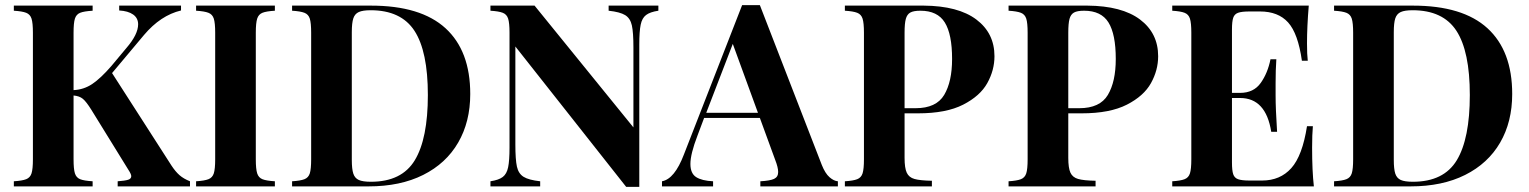

<svg xmlns="http://www.w3.org/2000/svg" viewBox="-20 -730 5987 752"><path d="M724.1 -20V0H440.9V-20Q469.2 -22 481.7 -25.9Q494.1 -29.8 494.1 -40Q494.1 -47.9 482.9 -64.9L337.9 -299.8Q317.9 -332 304.4 -343Q291 -354 268.1 -356V-106Q268.1 -67.9 273.4 -51Q278.8 -34.2 293.9 -28.1Q309.1 -22 342.8 -20V0H34.2V-20Q66.9 -22 82.5 -28.1Q98.1 -34.2 103.5 -51Q108.9 -67.9 108.9 -106V-602.1Q108.9 -640.1 103.5 -657Q98.1 -673.8 82.5 -679.9Q66.9 -686 34.2 -688V-708H342.8V-688Q309.1 -686 293.9 -679.9Q278.8 -673.8 273.4 -657Q268.1 -640.1 268.1 -602.1V-377Q308.1 -378.9 341.1 -400.9Q374 -422.9 416 -471.2L475.1 -542Q521 -595.2 521 -634.8Q521 -659.2 501.5 -673.1Q481.9 -687 446.8 -689V-708H689V-689Q608.9 -669.9 543.9 -592.8L418.9 -443.8L651.9 -81.1Q667 -58.1 683.1 -43.9Q699.2 -29.8 724.1 -20Z M1056.6 -688Q1022.9 -686 1007.8 -679.9Q992.7 -673.8 987.3 -657Q981.9 -640.1 981.9 -602.1V-106Q981.9 -67.9 987.3 -51Q992.7 -34.2 1007.8 -28.1Q1022.9 -22 1056.6 -20V0H748V-20Q780.8 -22 796.4 -28.1Q812 -34.2 817.4 -51Q822.8 -67.9 822.8 -106V-602.1Q822.8 -640.1 817.4 -657Q812 -673.8 796.4 -679.9Q780.8 -686 748 -688V-708H1056.6Z M1821.8 -361.8Q1821.8 -252.9 1774.4 -171.4Q1727.1 -89.8 1637.5 -44.9Q1547.9 0 1423.8 0H1124V-20Q1156.7 -22 1172.4 -28.1Q1188 -34.2 1193.4 -51Q1198.7 -67.9 1198.7 -106V-602.1Q1198.7 -640.1 1193.4 -657Q1188 -673.8 1172.4 -679.9Q1156.7 -686 1124 -688V-708H1432.6Q1627.9 -708 1724.9 -619.4Q1821.8 -530.8 1821.8 -361.8ZM1357.9 -604V-104Q1357.9 -67.9 1363.8 -50Q1369.6 -32.2 1385.3 -25.1Q1400.9 -18.1 1432.6 -18.1Q1553.7 -18.1 1604.7 -102.5Q1655.8 -187 1655.8 -357.9Q1655.8 -528.8 1603.3 -609.4Q1550.8 -689.9 1431.6 -689.9Q1400.9 -689.9 1385.3 -682.9Q1369.6 -675.8 1363.8 -658Q1357.9 -640.1 1357.9 -604Z M2558.6 -688Q2525.9 -683.1 2510.3 -671.1Q2494.6 -659.2 2489.3 -633.1Q2483.9 -606.9 2483.9 -556.2V2H2432.6L1998.5 -547.9V-164.1Q1998.5 -105 2004.6 -77.4Q2010.7 -49.8 2030.8 -37.4Q2050.8 -24.9 2095.7 -20V0H1900.9V-20Q1933.6 -24.9 1949.2 -36.9Q1964.8 -48.8 1970.2 -75Q1975.6 -101.1 1975.6 -151.9V-602.1Q1975.6 -640.1 1970.2 -657Q1964.8 -673.8 1949.2 -679.9Q1933.6 -686 1900.9 -688V-708H2073.7L2460.9 -231V-543.9Q2460.9 -603 2454.8 -630.6Q2448.7 -658.2 2428.7 -670.7Q2408.7 -683.1 2363.8 -688V-708H2558.6Z M3261.7 -20V0H2958V-20Q2996.1 -22 3012 -29.5Q3027.8 -37.1 3027.8 -56.2Q3027.8 -74.2 3016.1 -104L2956.1 -268.1H2737.8L2711.9 -199.2Q2684.1 -127 2684.1 -87.9Q2684.1 -50.8 2706.5 -36.4Q2729 -22 2772.9 -20V0H2572.8V-20Q2622.1 -28.8 2658.7 -125L2886.7 -710H2956.1L3198.7 -84Q3211.9 -50.8 3229 -35.9Q3246.1 -21 3261.7 -20ZM2948.7 -288.1 2850.1 -558.1 2746.1 -288.1Z M3522.9 -286.1V-111.8Q3522.9 -71.8 3531.5 -53.5Q3540 -35.2 3561.5 -29.1Q3583 -22.9 3629.9 -22V0H3289.1V-20Q3321.8 -22 3337.4 -28.1Q3353 -34.2 3358.4 -51Q3363.8 -67.9 3363.8 -106V-602.1Q3363.8 -640.1 3358.4 -657Q3353 -673.8 3337.4 -679.9Q3321.8 -686 3289.1 -688V-708H3597.7Q3732.9 -707 3804 -653.6Q3875 -600.1 3875 -509.8Q3875 -455.1 3846.9 -404.5Q3818.8 -354 3752.4 -320.1Q3686 -286.1 3575.7 -286.1ZM3522.9 -602.1V-306.2H3565.9Q3647 -306.2 3678 -358.2Q3709 -410.2 3709 -499Q3709 -596.2 3680.4 -642.1Q3651.9 -688 3585 -688Q3558.1 -688 3545.4 -680.9Q3532.7 -673.8 3527.8 -656Q3522.9 -638.2 3522.9 -602.1Z M4164.1 -286.1V-111.8Q4164.1 -71.8 4172.6 -53.5Q4181.2 -35.2 4202.6 -29.1Q4224.1 -22.9 4271 -22V0H3930.2V-20Q3962.9 -22 3978.5 -28.1Q3994.1 -34.2 3999.5 -51Q4004.9 -67.9 4004.9 -106V-602.1Q4004.9 -640.1 3999.5 -657Q3994.1 -673.8 3978.5 -679.9Q3962.9 -686 3930.2 -688V-708H4238.8Q4374 -707 4445.1 -653.6Q4516.1 -600.1 4516.1 -509.8Q4516.1 -455.1 4488 -404.5Q4460 -354 4393.6 -320.1Q4327.1 -286.1 4216.8 -286.1ZM4164.1 -602.1V-306.2H4207Q4288.1 -306.2 4319.1 -358.2Q4350.1 -410.2 4350.1 -499Q4350.1 -596.2 4321.5 -642.1Q4293 -688 4226.1 -688Q4199.2 -688 4186.5 -680.9Q4173.8 -673.8 4168.9 -656Q4164.1 -638.2 4164.1 -602.1Z M5126 0H4571.3V-20Q4604 -22 4619.6 -28.1Q4635.3 -34.2 4640.6 -51Q4646 -67.9 4646 -106V-602.1Q4646 -640.1 4640.6 -657Q4635.3 -673.8 4619.6 -679.9Q4604 -686 4571.3 -688V-708H5106Q5099.1 -625 5099.1 -560.1Q5099.1 -516.1 5102.1 -492.2H5079.1Q5064 -599.1 5025.1 -642.1Q4986.3 -685.1 4915 -685.1H4874Q4843.3 -685.1 4829.1 -679.9Q4814.9 -674.8 4810.1 -660.4Q4805.2 -646 4805.2 -613.8V-366.2H4836.9Q4890.1 -366.2 4917.7 -405Q4945.3 -443.8 4956.1 -498H4979Q4976.1 -456.1 4976.1 -403.8V-356Q4976.1 -305.2 4981.9 -213.9H4959Q4938 -346.2 4836.9 -346.2H4805.2V-94.2Q4805.2 -62 4810.1 -47.6Q4814.9 -33.2 4829.1 -28.1Q4843.3 -22.9 4874 -22.9H4923.3Q4994.1 -22.9 5037.6 -71.5Q5081.1 -120.1 5099.1 -235.8H5122.1Q5119.1 -203.1 5119.1 -151.9Q5119.1 -60.1 5126 0Z M5902.8 -361.8Q5902.8 -252.9 5855.5 -171.4Q5808.1 -89.8 5718.5 -44.9Q5628.9 0 5504.9 0H5205.1V-20Q5237.8 -22 5253.4 -28.1Q5269 -34.2 5274.4 -51Q5279.8 -67.9 5279.8 -106V-602.1Q5279.8 -640.1 5274.4 -657Q5269 -673.8 5253.4 -679.9Q5237.8 -686 5205.1 -688V-708H5513.7Q5709 -708 5805.9 -619.4Q5902.8 -530.8 5902.8 -361.8ZM5439 -604V-104Q5439 -67.9 5444.8 -50Q5450.7 -32.2 5466.3 -25.1Q5481.9 -18.1 5513.7 -18.1Q5634.8 -18.1 5685.8 -102.5Q5736.8 -187 5736.8 -357.9Q5736.8 -528.8 5684.3 -609.4Q5631.8 -689.9 5512.7 -689.9Q5481.9 -689.9 5466.3 -682.9Q5450.7 -675.8 5444.8 -658Q5439 -640.1 5439 -604Z"/></svg>

Font: Neothic
Style: Regular
Weight: 400
Designer: Vasily Draigo aka Daymarius
Foundry: Vasily Draigo aka Daymarius
Version: Version 1.00 May 8, 2019, initial release